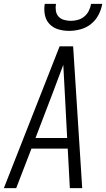

<svg xmlns="http://www.w3.org/2000/svg" viewBox="-29 -975 550 995"><path d="M-9 0 280 -735H350L397 0H333L322 -205H134L55 0ZM319 -260 307 -490Q305 -527 303 -564.5Q301 -602 299 -639Q285 -602 271 -564.5Q257 -527 243 -490L155 -260ZM329 -815Q300 -815 273 -823Q246 -831 227.5 -850.5Q209 -870 203.5 -898Q198 -926 203 -955H261Q258 -937 260.5 -919.5Q263 -902 274 -889.5Q285 -877 302.5 -872Q320 -867 338 -867Q356 -867 374.5 -872Q393 -877 408 -889.5Q423 -902 431.5 -919.5Q440 -937 443 -955H501Q496 -926 481.5 -898Q467 -870 442.5 -850.5Q418 -831 388 -823Q358 -815 329 -815Z"/></svg>

Font: Iosevka Light Oblique
Style: Regular
Weight: 300
Italic angle: -9°
Monospace: yes
Designer: Belleve Invis
Foundry: Belleve Invis
Version: Version 32.5.0; ttfautohint (v1.8.4)